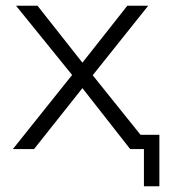

<svg xmlns="http://www.w3.org/2000/svg" viewBox="-20 -521 591 671"><path d="M25 0 232 -259 36 -501H111L268 -302L425 -501H498L304 -258L471 -50H537V130H483V0H435L268 -213L99 0Z"/></svg>

Font: Winston Light
Style: Regular
Weight: 300
Designer: Original fonts by Vernon Adams / Changes by Cristiano Sobral
Foundry: Original fonts by Vernon Adams / Changes by Cristiano Sobral
Version: Version 2.503;July 17, 2020;FontCreator 13.0.0.2655 64-bit